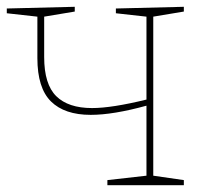

<svg xmlns="http://www.w3.org/2000/svg" viewBox="-21 -545 606 565"><path d="M520 -511 430 -496V-28L520 -15V0H295V-15L410 -28V-234Q312 -207 246 -207Q169 -207 129 -246.5Q89 -286 89 -374V-496L-1 -506V-520L199 -525V-511L109 -496V-377Q109 -297 144.5 -262Q180 -227 250 -227Q308 -227 410 -252V-496L320 -506V-520L520 -525Z"/></svg>

Font: Bitter Pro Thin
Style: Regular
Weight: 250
Designer: Sol Matas, and Bitter project Authors
Foundry: Sol Matas
Version: Version 1.010